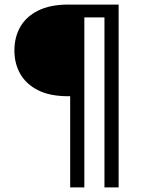

<svg xmlns="http://www.w3.org/2000/svg" viewBox="-20 -720 623 840"><path d="M287 100V-299H279Q198 -299 146 -325.5Q94 -352 68.5 -397Q43 -442 43 -499Q43 -557 68.5 -602Q94 -647 146.5 -673.5Q199 -700 279 -700H499V100H437V-644H349V100Z"/></svg>

Font: DM Sans 9pt Light
Style: Regular
Weight: 300
Version: Version 4.004;gftools[0.9.30]